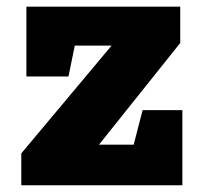

<svg xmlns="http://www.w3.org/2000/svg" viewBox="-20 -548 603 568"><path d="M43 0V-94.2L310.1 -413.1H201.2L182.6 -321.8H58.1V-528.3H513.2V-420.9L272.9 -120.1H375.5L401.9 -222.2H519.5V0Z"/></svg>

Font: Roboto Slab Black
Style: Regular
Weight: 900
Designer: Google
Version: Version 2.000; ttfautohint (v1.8.1.43-b0c9)